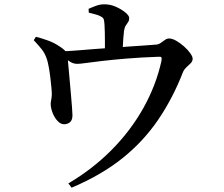

<svg xmlns="http://www.w3.org/2000/svg" viewBox="-20 -812 1040 893"><path d="M298 41Q410 -25 498.5 -114Q587 -203 646.5 -309Q706 -415 731 -529Q733 -541 730.5 -545Q728 -549 717 -548Q633 -545 567.5 -539.5Q502 -534 455.5 -528.5Q409 -523 380 -519Q351 -515 339 -515Q321 -515 305 -525.5Q289 -536 260 -556V-573Q296 -574 339.5 -577.5Q383 -581 427 -584.5Q471 -588 506 -590Q540 -593 578.5 -595.5Q617 -598 652 -600.5Q687 -603 711 -605Q721 -607 730 -614Q739 -621 748 -627Q757 -633 767 -633Q781 -633 799.5 -622.5Q818 -612 835.5 -596.5Q853 -581 864.5 -565Q876 -549 876 -539Q876 -527 867 -518Q858 -509 847.5 -499.5Q837 -490 832 -479Q784 -355 715 -254Q646 -153 548 -75Q450 3 313 61ZM279 -234Q262 -234 248 -249Q234 -264 225.5 -285Q217 -306 216 -324Q215 -332 217.5 -344Q220 -356 221 -371Q221 -384 219 -405.5Q217 -427 214 -452Q211 -477 207 -499Q203 -521 199 -534Q190 -563 173.5 -583.5Q157 -604 137 -625L147 -641Q174 -634 202 -624Q230 -614 251 -600Q277 -584 285.5 -572.5Q294 -561 295 -539Q296 -529 298.5 -501.5Q301 -474 304 -440Q307 -406 310 -372Q313 -338 315 -312Q317 -286 317 -276Q317 -255 307 -245Q297 -235 279 -234ZM468 -554Q468 -560 468 -577Q468 -594 468 -616.5Q468 -639 467.5 -661Q467 -683 466 -698Q465 -714 462.5 -722Q460 -730 448 -736Q437 -742 422.5 -745.5Q408 -749 393 -753L392 -771Q410 -779 428 -785.5Q446 -792 466 -792Q493 -792 519 -780.5Q545 -769 563 -754Q581 -739 581 -728Q581 -717 576 -709.5Q571 -702 565.5 -694Q560 -686 557 -670Q555 -655 553.5 -633.5Q552 -612 551 -591Q550 -570 550 -555Z"/></svg>

Font: Noto Serif SC ExtraLight SemiBold
Style: Regular
Weight: 600
Version: Version 2.002-H1;hotconv 1.1.0;makeotfexe 2.6.0